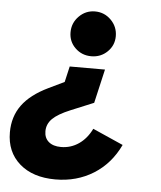

<svg xmlns="http://www.w3.org/2000/svg" viewBox="-53 -679 706 843"><g transform="rotate(5 300.0 -258.0)"><path d="M397.5 -382.5 363 -233 262.5 -191.5Q208 -169 184.2 -145.5Q160.5 -122 160.5 -90Q160.5 -60.5 180 -43.8Q199.5 -27 234.5 -27Q277.5 -27 312.8 -51.2Q348 -75.5 369 -119L503.5 -59.5Q463.5 25 389.8 71Q316 117 222 117Q122.5 117 64 65.8Q5.5 14.5 5.5 -72Q5.5 -141 42.5 -191.8Q79.5 -242.5 156.5 -279.5L226 -313L242 -382.5ZM332 -633Q373.5 -633 402.8 -603.5Q432 -574 432 -532.5Q432 -492 403 -463.8Q374 -435.5 332 -435.5Q290.5 -435.5 261.5 -463.5Q232.5 -491.5 232.5 -532.5Q232.5 -574 261.8 -603.5Q291 -633 332 -633Z"/></g></svg>

Font: Google Sans Code
Style: Italic
Weight: 400
Italic angle: -10°
Monospace: yes
Designer: Google Sans Code Authors
Foundry: Google LLC
Version: Version 6.000